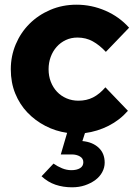

<svg xmlns="http://www.w3.org/2000/svg" viewBox="-20 -559 579 818"><path d="M314 -130Q349 -130 376.5 -144Q404 -158 429 -187Q453 -162 477 -137Q501 -112 525 -87Q490 -47 442.5 -23Q395 1 342 8Q339 16 336.5 25Q334 34 331 42Q374 46 400 70Q426 94 426 134Q426 155 415.5 174.5Q405 194 386 208Q367 222 342 230.5Q317 239 287 239Q249 239 216.5 228Q184 217 157 192L208 138Q225 150 244.5 158Q264 166 284 166Q307 166 321 157.5Q335 149 335 132Q335 116 320.5 107.5Q306 99 286 99H239Q246 76 252.5 53Q259 30 266 7Q217 0 173.5 -22.5Q130 -45 97 -79.5Q64 -114 45 -160.5Q26 -207 26 -264Q26 -320 47 -370Q68 -420 105.5 -457.5Q143 -495 194.5 -517Q246 -539 306 -539Q370 -539 429 -513.5Q488 -488 530 -441Q505 -415 480.5 -389.5Q456 -364 431 -338Q404 -367 375 -383Q346 -399 310 -399Q283 -399 260.5 -388.5Q238 -378 221.5 -359.5Q205 -341 196 -316.5Q187 -292 187 -264Q187 -235 196.5 -210.5Q206 -186 223 -168Q240 -150 263.5 -140Q287 -130 314 -130Z"/></svg>

Font: Rosa Sans Black
Style: Regular
Weight: 900
Designer: Pentagram / MCKL
Foundry: Pentagram / MCKL
Version: Version 1.005;September 16, 2019;FontCreator 11.5.0.2425 64-